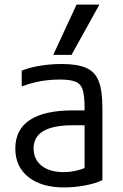

<svg xmlns="http://www.w3.org/2000/svg" viewBox="-20 -810 540 840"><path d="M261 10Q161 10 104 -35.5Q47 -81 47 -160Q47 -243 110.5 -285Q174 -327 298 -327H388V-262H299Q127 -262 127 -161Q127 -113 162 -85Q197 -57 258 -57Q290 -57 320.5 -65Q351 -73 372 -86L350 -40V-338Q350 -389 342 -416Q334 -443 310.5 -452.5Q287 -462 242 -462Q213 -462 186 -459Q159 -456 132 -449.5Q105 -443 75 -432V-501Q110 -515 155.5 -522.5Q201 -530 250 -530Q318 -530 357 -513Q396 -496 412 -454.5Q428 -413 428 -340V-22Q397 -7 351 1.5Q305 10 261 10ZM293 -570H213L315 -790H415Z"/></svg>

Font: M PLUS 1 Code
Style: Regular
Weight: 400
Designer: Coji Morishita
Foundry: UNDERFOREST DESIGN
Version: Version 1.005